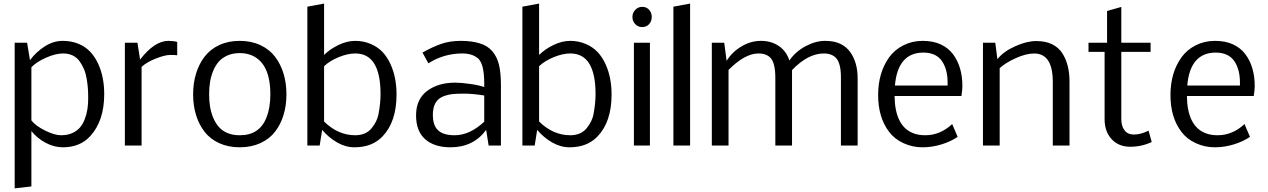

<svg xmlns="http://www.w3.org/2000/svg" viewBox="-20 -808 7040 1066"><path d="M329.1 9.8Q280.3 9.8 233.9 -14.9Q187.5 -39.6 154.3 -80.1V227.1L61.5 237.8V-570.8H130.4L146.5 -474.1Q181.2 -520.5 229 -550.8Q276.9 -581.1 327.4 -581.1Q377.9 -581.1 417.2 -564.2Q456.5 -547.4 482.4 -519Q508.3 -490.7 525.9 -452.1Q558.6 -380.4 558.6 -285.2Q558.6 -137.2 481.4 -52.7Q424.8 9.8 329.1 9.8ZM421.9 -467.8Q390.1 -511.2 329.6 -511.2Q289.1 -511.2 235.8 -487.8Q182.6 -464.4 154.3 -434.6V-139.2Q178.2 -108.9 230.7 -83Q283.2 -57.1 318.8 -57.1Q354.5 -57.1 381.1 -69.1Q407.7 -81.1 424.1 -100.3Q440.4 -119.6 450.9 -147.2Q461.4 -174.8 465.6 -203.4Q469.7 -231.9 469.7 -262Q469.7 -292 468 -316.2Q466.3 -340.3 461.4 -370.1Q456.5 -399.9 446.5 -423.6Q436.5 -447.3 421.9 -467.8Z M915 -581.1Q942.9 -581.1 963.9 -575.2V-501Q954.1 -502.9 924.8 -502.9Q895.5 -502.9 844.5 -482.7Q793.5 -462.4 766.1 -436.5V0H673.3V-570.8H743.2L757.8 -477.1Q837.9 -581.1 915 -581.1Z M1193.8 -104.5Q1235.4 -57.1 1311 -57.1Q1420.4 -56.6 1459.5 -155.3Q1481 -210 1481 -284.2Q1481 -455.1 1379.4 -500Q1349.6 -513.2 1311 -513.2Q1272.5 -513.2 1242.7 -500Q1212.9 -486.8 1194.1 -465.1Q1175.3 -443.4 1163.1 -413.1Q1150.9 -382.8 1146 -351.3Q1141.1 -319.8 1141.1 -284.2Q1141.1 -248.5 1146 -217.3Q1150.9 -186 1163.1 -156Q1175.3 -126 1193.8 -104.5ZM1068.4 -169.4Q1052.2 -222.2 1052.2 -284.2Q1052.2 -346.2 1068.4 -399.2Q1084.5 -452.1 1115.7 -493.2Q1147 -534.2 1197 -557.6Q1247.1 -581.1 1311 -581.1Q1375 -581.1 1425.3 -557.6Q1475.6 -534.2 1506.8 -493.4Q1538.1 -452.6 1554.2 -399.4Q1570.3 -346.2 1570.3 -284.2Q1570.3 -222.2 1554.2 -169.4Q1538.1 -116.7 1506.8 -76.4Q1475.6 -36.1 1425.3 -13.2Q1375 9.8 1311 9.8Q1247.1 9.8 1197 -13.2Q1147 -36.1 1115.7 -76.4Q1084.5 -116.7 1068.4 -169.4Z M1948.2 9.8Q1898.4 9.8 1851.8 -17.1Q1805.2 -43.9 1768.6 -86.9L1754.9 0H1686.5V-771L1779.3 -788.1V-502.9Q1812 -535.6 1859.4 -558.3Q1906.7 -581.1 1952.4 -581.1Q1998 -581.1 2038.1 -564Q2078.1 -546.9 2104.5 -518.6Q2130.9 -490.2 2148.4 -451.2Q2181.6 -378.4 2181.6 -283.2Q2181.6 -131.8 2104 -50.8Q2046.4 9.8 1948.2 9.8ZM2092.8 -285.2Q2092.8 -511.2 1952.6 -511.2Q1910.6 -511.2 1860.6 -490.7Q1810.5 -470.2 1779.3 -440.4V-133.3Q1856.4 -57.1 1952.6 -57.1Q2011.7 -57.6 2043 -95.7Q2073.7 -133.8 2081.1 -172.4Q2092.8 -234.9 2092.8 -285.2Z M2504.4 -57.1Q2587.9 -57.1 2668.5 -132.3V-277.8Q2604.5 -288.1 2558.6 -288.1Q2512.7 -288.1 2491.5 -285.6Q2470.2 -283.2 2449 -275.9Q2427.7 -268.6 2414.1 -256.3Q2383.3 -229 2383.3 -170.2Q2383.3 -111.3 2412.6 -84.2Q2441.9 -57.1 2504.4 -57.1ZM2668.5 -324.7V-348.1Q2668 -454.6 2633.8 -483.9Q2601.6 -511.2 2547.4 -511.2Q2444.3 -511.2 2358.4 -456.5L2325.7 -516.1Q2381.8 -547.9 2429.9 -564.5Q2478 -581.1 2538.3 -581.1Q2598.6 -581.1 2643.1 -567.6Q2687.5 -554.2 2713.9 -522.9Q2740.2 -491.7 2750.7 -447.3Q2761.2 -402.8 2761.2 -335V0H2692.9L2679.2 -86.9Q2608.4 9.8 2481.4 9.8Q2391.6 9.8 2340.8 -34.9Q2290 -79.6 2290 -167.5Q2290 -259.8 2355.5 -306.2Q2416 -349.1 2506.8 -349.1Q2540.5 -349.1 2590.3 -342Q2640.1 -335 2668.5 -324.7Z M3142.1 9.8Q3092.3 9.8 3045.7 -17.1Q2999 -43.9 2962.4 -86.9L2948.7 0H2880.4V-771L2973.1 -788.1V-502.9Q3005.9 -535.6 3053.2 -558.3Q3100.6 -581.1 3146.2 -581.1Q3191.9 -581.1 3231.9 -564Q3272 -546.9 3298.3 -518.6Q3324.7 -490.2 3342.3 -451.2Q3375.5 -378.4 3375.5 -283.2Q3375.5 -131.8 3297.9 -50.8Q3240.2 9.8 3142.1 9.8ZM3286.6 -285.2Q3286.6 -511.2 3146.5 -511.2Q3104.5 -511.2 3054.4 -490.7Q3004.4 -470.2 2973.1 -440.4V-133.3Q3050.3 -57.1 3146.5 -57.1Q3205.6 -57.6 3236.8 -95.7Q3267.6 -133.8 3274.9 -172.4Q3286.6 -234.9 3286.6 -285.2Z M3588.4 0H3499.5V-570.8H3588.4ZM3491.2 -713.6Q3491.2 -736.8 3507.1 -753.4Q3522.9 -770 3546.1 -770Q3569.3 -770 3584 -753.7Q3598.6 -737.3 3598.6 -713.9Q3598.6 -690.4 3584 -674.1Q3569.3 -657.7 3545.9 -657.7Q3522.5 -657.7 3506.8 -674.1Q3491.2 -690.4 3491.2 -713.6Z M3718.8 0V-771L3811.5 -788.1V0Z M4362.8 -472.2Q4396.5 -521.5 4452.4 -551.3Q4508.3 -581.1 4560.1 -581.1Q4611.8 -581.1 4646 -564.5Q4680.2 -547.9 4700.7 -518.6Q4741.7 -460.4 4741.7 -374V0H4648.9V-375Q4649.4 -453.1 4624 -483.4Q4601.1 -510.7 4554.2 -511.2Q4465.8 -511.2 4377.4 -418.9V0H4284.7V-375Q4284.7 -454.6 4260.3 -483.9Q4237.3 -511.2 4190.9 -511.2Q4116.2 -511.2 4024.9 -419.9V0H3932.1V-570.8H4001L4014.2 -470.2Q4045.4 -520 4096.9 -550.5Q4148.4 -581.1 4205.3 -581.1Q4262.2 -581.1 4304 -552.7Q4345.7 -524.4 4362.8 -472.2Z M5241.2 -350.1Q5241.2 -419.9 5211.9 -465.8Q5179.7 -515.6 5107.4 -516.1Q4964.4 -516.1 4948.7 -333H5241.2ZM4946.8 -274.9Q4948.7 -108.9 5049.3 -68.8Q5078.6 -57.1 5117.2 -57.1Q5199.7 -57.1 5266.6 -119.1L5296.9 -48.3Q5260.7 -22.9 5208.3 -6.6Q5155.8 9.8 5101.3 9.8Q5046.9 9.8 4997.1 -12.7Q4946.8 -35.6 4916.5 -75.7Q4855 -156.2 4855.5 -282.2Q4856 -404.8 4916.5 -489.7Q4946.8 -531.7 4995.6 -556.4Q5044.4 -581.1 5102.8 -581.1Q5161.1 -581.1 5203.4 -561.3Q5245.6 -541.5 5271.5 -506.8Q5323.2 -437.5 5323.2 -330.1Q5323.2 -308.1 5317.9 -274.9Z M5530.3 -429.7V0H5437.5V-570.8H5505.9L5517.6 -479.5Q5551.3 -522 5616 -551Q5680.7 -580.1 5733.2 -580.1Q5785.6 -580.1 5821.5 -562.3Q5857.4 -544.4 5877.9 -512.7Q5918 -450.7 5918 -355V0H5825.2V-355Q5824.7 -440.4 5794.4 -478.5Q5768.6 -510.7 5722.7 -511Q5676.8 -511.2 5619.4 -485.1Q5562 -459 5530.3 -429.7Z M6374.5 -19.5Q6318.8 6.8 6254.9 6.8Q6190.9 6.8 6151.9 -35.4Q6112.8 -77.6 6112.8 -146.5V-520H6023.4V-570.8H6126.5V-747.1L6205.6 -769.5V-570.8H6368.2V-520H6205.6V-145.5Q6205.6 -109.4 6222.9 -85.2Q6240.2 -61 6276.4 -61Q6312.5 -61 6356.9 -82.5Z M6864.3 -350.1Q6864.3 -419.9 6835 -465.8Q6802.7 -515.6 6730.5 -516.1Q6587.4 -516.1 6571.8 -333H6864.3ZM6569.8 -274.9Q6571.8 -108.9 6672.4 -68.8Q6701.7 -57.1 6740.2 -57.1Q6822.8 -57.1 6889.6 -119.1L6919.9 -48.3Q6883.8 -22.9 6831.3 -6.6Q6778.8 9.8 6724.4 9.8Q6669.9 9.8 6620.1 -12.7Q6569.8 -35.6 6539.6 -75.7Q6478 -156.2 6478.5 -282.2Q6479 -404.8 6539.6 -489.7Q6569.8 -531.7 6618.7 -556.4Q6667.5 -581.1 6725.8 -581.1Q6784.2 -581.1 6826.4 -561.3Q6868.7 -541.5 6894.5 -506.8Q6946.3 -437.5 6946.3 -330.1Q6946.3 -308.1 6940.9 -274.9Z"/></svg>

Font: Dhyana
Style: Regular
Weight: 400
Foundry: Vernon Adams
Version: Version 1.002; ttfautohint (v0.8.51-6076)